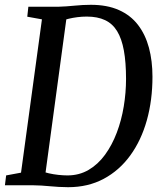

<svg xmlns="http://www.w3.org/2000/svg" viewBox="-20 -771 676 799"><path d="M98 -743H224Q256.5 -744 290.8 -747.5Q325 -751 358 -751Q426 -751 474.8 -729.2Q523.5 -707.5 554.2 -667.5Q585 -627.5 599.8 -572.5Q614.5 -517.5 614.5 -451.5Q614.5 -354 591 -270.2Q567.5 -186.5 522 -124Q476.5 -61.5 411.5 -26.8Q346.5 8 263.5 8Q243.5 8 224.5 6.8Q205.5 5.5 187.5 4Q169.5 2.5 152 1.2Q134.5 0 117.5 0H0.5L5.5 -41L67.5 -52.5L154.5 -690.5L93.5 -701.5ZM165 -19.5 153 -59.5Q164.5 -54 183.2 -49.8Q202 -45.5 223 -43.2Q244 -41 260.5 -41Q309.5 -41 348.8 -64Q388 -87 417.2 -127.2Q446.5 -167.5 466 -219Q485.5 -270.5 495 -328Q504.5 -385.5 504.5 -442.5Q504.5 -511.5 495.5 -560.8Q486.5 -610 467.5 -641.2Q448.5 -672.5 417.2 -687.2Q386 -702 341 -702Q321 -702 301.8 -699.5Q282.5 -697 266.8 -693.2Q251 -689.5 241 -685.5L260.5 -724Z"/></svg>

Font: Merriweather 24pt SemiCondensed
Style: Italic
Weight: 400
Width: 4
Italic angle: -7.8°
Designer: Eben Sorkin
Foundry: Eben Sorkin
Version: Version 2.101